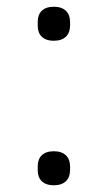

<svg xmlns="http://www.w3.org/2000/svg" viewBox="-20 -541 320 570"><path d="M140 -420C172 -420 188 -438 188 -465V-476C188 -503 172 -521 140 -521C107 -521 92 -503 92 -476V-465C92 -438 107 -420 140 -420ZM140 9C172 9 188 -9 188 -36V-47C188 -74 172 -92 140 -92C107 -92 92 -74 92 -47V-36C92 -9 107 9 140 9Z"/></svg>

Font: IBM Plex Thai Looped Light
Style: Regular
Weight: 300
Designer: Mike Abbink, Paul van der Laan, Pieter van Rosmalen, Ben Mitchell, Mark Frömberg
Foundry: Bold Monday
Version: Version 1.0